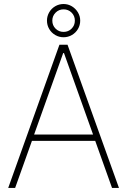

<svg xmlns="http://www.w3.org/2000/svg" viewBox="-20 -928 628 948"><path d="M20.5 0 273.4 -707H313.5L567.4 0H533.2L450.2 -232.4H137.7L54.7 0ZM439.5 -263.7 295.9 -666H292L148.4 -263.7ZM211.9 -826.2Q211.9 -848.1 222.9 -867.2Q233.9 -886.2 252.7 -897.2Q271.5 -908.2 293.9 -908.2Q315.9 -908.2 334.7 -897Q353.5 -885.7 364.7 -866.9Q376 -848.1 376 -826.2Q376 -803.7 365 -784.9Q354 -766.1 335 -755.1Q315.9 -744.1 293.9 -744.1Q271.5 -744.1 252.7 -755.1Q233.9 -766.1 222.9 -784.9Q211.9 -803.7 211.9 -826.2ZM349.6 -826.2Q349.6 -849.6 333.5 -865.7Q317.4 -881.8 293.9 -881.8Q270.5 -881.8 254.4 -865.5Q238.3 -849.1 238.3 -826.2Q238.3 -802.7 254.4 -786.6Q270.5 -770.5 293.9 -770.5Q317.4 -770.5 333.5 -786.6Q349.6 -802.7 349.6 -826.2Z"/></svg>

Font: Pretendard GOV Thin
Style: Regular
Weight: 100
Designer: Base glyphs from Inter by Rasmus Andersson; Hangeul glyphs from Noto Sans CJK(Source Han Sans) by Jang Soo-young and Kan
Foundry: Kil Hyung-jin
Version: Version 1.309